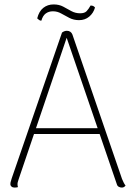

<svg xmlns="http://www.w3.org/2000/svg" viewBox="-20 -839 602 867"><path d="M282 -700Q291 -700 297.5 -695.5Q304 -691 307 -683L531 -31Q535 -21 539 -13.5Q543 -6 547 -1Q543 4 539 6Q535 8 530 8Q523 8 516.5 4.5Q510 1 508 -6L275 -686H287L64 -29Q63 -25 61 -19Q59 -13 59 -8Q59 -5 59.5 -1Q60 3 61 6Q57 7 53.5 7.5Q50 8 45 8Q37 8 31.5 3Q26 -2 27 -10Q27 -15 29.5 -22Q32 -29 33 -34L260 -692Q271 -700 282 -700ZM130 -260H435V-234H130ZM409 -805Q402 -780 383 -764Q364 -748 337 -748Q313 -748 293.5 -758Q274 -768 256.5 -778Q239 -788 219 -788Q200 -788 186.5 -778Q173 -768 167 -746Q162 -745 157 -748.5Q152 -752 148 -756Q156 -788 175.5 -803.5Q195 -819 222 -819Q247 -819 265.5 -809Q284 -799 302 -789Q320 -779 342 -779Q362 -779 371 -788.5Q380 -798 389 -814Q396 -814 400.5 -812Q405 -810 409 -805Z"/></svg>

Font: Arima Thin Thin
Style: Regular
Weight: 250
Version: Version 1.100